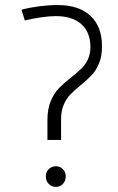

<svg xmlns="http://www.w3.org/2000/svg" viewBox="-20 -732 470 763"><path d="M168.5 -254.9Q168.5 -298.8 181.6 -330.1Q194.8 -361.3 213.6 -380.9Q232.4 -400.4 263.7 -425.3Q289.6 -445.8 304.7 -460.7Q319.8 -475.6 329.6 -496.8Q339.4 -518.1 339.4 -546.4Q338.9 -604 303.5 -635.7Q268.1 -667.5 203.6 -668Q153.8 -668 78.6 -650.9L65.4 -693.4Q97.7 -702.1 135.5 -707Q173.3 -711.9 210 -711.9Q293.5 -711.9 339.4 -669.2Q385.3 -626.5 385.3 -548.3Q385.3 -508.3 373.5 -480.2Q361.8 -452.1 345.2 -434.3Q328.6 -416.5 300.8 -393.6Q274.4 -372.1 259 -356Q243.7 -339.8 233.2 -315.7Q222.7 -291.5 222.7 -257.8V-175.8H168.5ZM202.1 10.7Q185.1 10.7 173.6 -1.2Q162.1 -13.2 162.1 -31.2Q162.1 -48.3 173.6 -59.8Q185.1 -71.3 202.1 -71.3Q218.8 -71.3 230 -59.8Q241.2 -48.3 241.2 -31.2Q241.2 -13.2 230 -1.2Q218.8 10.7 202.1 10.7Z"/></svg>

Font: DavidDev Light
Style: Regular
Weight: 300
Designer: David.dev
Foundry: David.dev
Version: Version 1.001;FEAKit 1.0